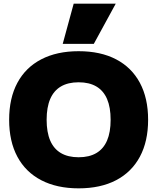

<svg xmlns="http://www.w3.org/2000/svg" viewBox="-20 -1020 860 1050"><path d="M410 10Q291 10 205.5 -34.5Q120 -79 75 -163Q30 -247 30 -365Q30 -483 75 -567Q120 -651 205.5 -695.5Q291 -740 410 -740Q530 -740 615 -695.5Q700 -651 745 -567Q790 -483 790 -365Q790 -247 745 -163Q700 -79 615 -34.5Q530 10 410 10ZM410 -160Q468 -160 507 -183Q546 -206 565.5 -251.5Q585 -297 585 -365Q585 -433 565.5 -478.5Q546 -524 507 -547Q468 -570 410 -570Q352 -570 313 -547Q274 -524 254.5 -478.5Q235 -433 235 -365Q235 -297 254.5 -251.5Q274 -206 313 -183Q352 -160 410 -160ZM493 -780H323L383 -1000H613Z"/></svg>

Font: M PLUS 2 Thin Black
Style: Regular
Weight: 900
Version: Version 1.001